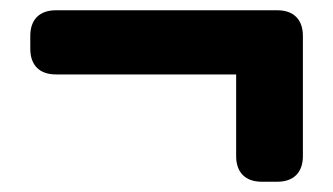

<svg xmlns="http://www.w3.org/2000/svg" viewBox="-20 -420 649 374"><path d="M89 -275H440V-116C440 -84 458 -66 490 -66H520C552 -66 570 -84 570 -116V-350C570 -382 552 -400 520 -400H89C57 -400 39 -382 39 -350V-325C39 -293 57 -275 89 -275Z"/></svg>

Font: コーポレート・ロゴ（ラウンド）ver3 Bold
Style: Regular
Weight: 700
Designer: [KANA_main] LOGOTYPE.JP [Source Han Sans] Ryoko NISHIZUKA 西塚涼子 (kana, bopomofo & ideographs); Paul D. Hunt (Latin, Greek
Version: Version 12.001;FEAKit 1.0